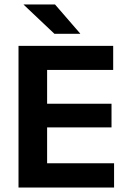

<svg xmlns="http://www.w3.org/2000/svg" viewBox="-20 -846 578 866"><path d="M192.5 0H63.5V-639H192.5ZM494.5 0H102V-109.5H494.5ZM483 -271.5H138.5V-378H483ZM490.5 -530.5H101.5V-639H490.5ZM87 -826H228L341.5 -695V-693.5H225.5L87 -824.5Z"/></svg>

Font: Anek Devanagari Medium SemiBold
Style: Regular
Weight: 600
Version: Version 1.003